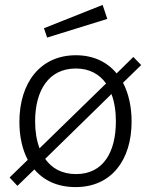

<svg xmlns="http://www.w3.org/2000/svg" viewBox="-20 -752 616 782"><path d="M417 -675 398 -732 159 -637 172 -599ZM555 -487 523 -520 455 -453C416 -500 360 -527 289 -527C144 -527 59 -415 59 -255C59 -196 71 -143 93 -101L19 -29L51 5L120 -62C159 -16 215 10 288 10C433 10 516 -99 516 -257C516 -317 504 -371 481 -415ZM123 -258C123 -383 178 -473 289 -473C344 -473 385 -450 412 -412L141 -148C129 -180 123 -217 123 -258ZM452 -258C452 -133 401 -43 290 -43C233 -43 191 -66 164 -105L434 -369C446 -337 452 -300 452 -258Z"/></svg>

Font: United Sans ExtraLight
Style: Regular
Weight: 200
Designer: Pablo Impallari, Rodrigo Fuenzalida (Modified by Dan O. Williams)
Version: Version 1.000;PS 001.000;hotconv 1.0.88;makeotf.lib2.5.64775